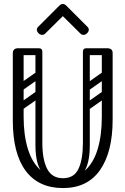

<svg xmlns="http://www.w3.org/2000/svg" viewBox="-20 -945 637 975"><path d="M300 10Q176 10 110.5 -77.5Q45 -165 45 -334V-674Q45 -700 72 -700Q100 -700 100 -676V-351Q100 -259 121.5 -189Q143 -119 187.5 -79.5Q232 -40 300 -40Q368 -40 411.5 -79Q455 -118 476 -188Q497 -258 497 -350V-674Q497 -700 524 -700Q552 -700 552 -676V-337Q552 -173 488 -81.5Q424 10 300 10ZM300 -40Q356 -40 378.5 -87.5Q401 -135 401 -220V-315H436V-207Q436 -110 402 -65.5Q368 -21 289 -21ZM300 -40 311 -21Q232 -21 196 -65.5Q160 -110 160 -207V-315H195V-220Q195 -135 219.5 -87.5Q244 -40 300 -40ZM56 -682Q56 -700 74 -700H177Q195 -700 195 -682Q195 -665 176 -665H73Q56 -665 56 -682ZM177 -554Q160 -554 160 -571V-681Q160 -698 177 -698Q195 -698 195 -682V-572Q195 -554 177 -554ZM542 -682Q542 -665 525 -665H420Q401 -665 401 -682Q401 -700 419 -700H524Q542 -700 542 -682ZM419 -554Q401 -554 401 -572V-682Q401 -698 419 -698Q436 -698 436 -681V-571Q436 -554 419 -554ZM189 -478Q194 -471 192.5 -464Q191 -457 186 -453L92 -387Q79 -378 69 -391Q58 -407 72 -416L166 -482Q179 -491 189 -478ZM189 -576Q194 -569 192.5 -562Q191 -555 186 -551L92 -485Q79 -476 69 -489Q58 -505 72 -514L166 -580Q179 -589 189 -576ZM82 -280Q64 -280 64 -298V-630Q64 -646 82 -646Q99 -646 99 -629V-297Q99 -280 82 -280ZM178 -280Q160 -280 160 -298V-630Q160 -646 178 -646Q195 -646 195 -629V-297Q195 -280 178 -280ZM526 -478Q531 -471 529.5 -464Q528 -457 523 -453L429 -387Q416 -378 406 -391Q395 -407 409 -416L503 -482Q516 -491 526 -478ZM526 -576Q531 -569 529.5 -562Q528 -555 523 -551L429 -485Q416 -476 406 -489Q395 -505 409 -514L503 -580Q516 -589 526 -576ZM419 -280Q401 -280 401 -298V-630Q401 -646 419 -646Q436 -646 436 -629V-297Q436 -280 419 -280ZM515 -280Q497 -280 497 -298V-630Q497 -646 515 -646Q532 -646 532 -629V-297Q532 -280 515 -280ZM209 -774Q203 -768 194 -768Q184 -768 176 -776Q167 -785 167 -794Q167 -802 174 -809L281 -916Q290 -925 299 -925Q308 -925 317 -916L424 -809Q431 -802 431 -794Q431 -785 422 -776Q414 -768 404 -768Q395 -768 389 -774L299 -863Z"/></svg>

Font: Agu Display Uzo
Style: Regular
Weight: 400
Version: Version 1.103